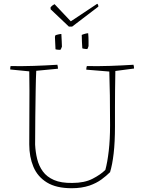

<svg xmlns="http://www.w3.org/2000/svg" viewBox="-20 -990 758 1017"><path d="M360 7Q278 7 228.5 -23.5Q179 -54 157 -106.5Q135 -159 135 -225Q135 -296 135.5 -370.5Q136 -445 136 -508.5Q136 -572 135 -612L34 -622Q34 -633 36 -640Q99 -639 159 -641Q219 -643 284 -647Q287 -636 287 -626L172 -615Q170 -579 169 -514.5Q168 -450 167 -373.5Q166 -297 166 -224Q168 -184 177 -147.5Q186 -111 207 -82Q228 -53 266 -36.5Q304 -20 363 -21Q427 -21 470 -43Q513 -65 538 -90Q549 -130 556 -190.5Q563 -251 563 -326Q563 -412 562 -484.5Q561 -557 559 -611L437 -621Q437 -631 440 -640Q505 -639 564.5 -641Q624 -643 687 -647Q690 -638 690 -627L591 -614Q590 -557 589.5 -512.5Q589 -468 589 -423.5Q589 -379 589 -320Q589 -237 582 -177Q575 -117 563 -78Q544 -59 517.5 -39.5Q491 -20 454 -7Q412 7 360 7ZM416 -734Q415 -753 414 -769.5Q413 -786 413 -805Q419 -808 430 -811Q441 -814 447 -814Q449 -794 449 -773Q449 -752 449 -746Q449 -744 446 -737Q443 -730 442 -730Q439 -730 430 -731Q421 -732 416 -734ZM274 -729 271 -794Q271 -795 272 -799Q273 -803 275 -804Q277 -805 288 -807.5Q299 -810 305 -810Q306 -793 307 -771Q308 -749 308 -743Q308 -741 304.5 -734Q301 -727 300 -726Q297 -726 288.5 -726.5Q280 -727 274 -729ZM345 -849 248 -941V-952Q257 -962 269 -968L355 -877L495 -970Q501 -966 501 -955L362 -849Z"/></svg>

Font: Labrada ExtraLight
Style: Regular
Weight: 200
Designer: Mercedes Jáuregui
Foundry: Omnibus-Type Team
Version: Version 1.000; ttfautohint (v1.8.4.7-5d5b)